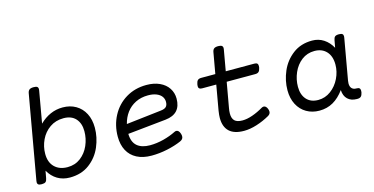

<svg xmlns="http://www.w3.org/2000/svg" viewBox="-69 -970 2535 1303"><g transform="rotate(-15 1199.0 -318.0)"><path d="M241.7 -623.5Q241.7 -621.6 240.7 -613.8L201.7 -391.6Q236.3 -425.8 277.1 -443.8Q317.9 -461.9 363.8 -461.9Q416 -461.9 456.1 -438.7Q496.1 -415.5 518.3 -372.8Q540.5 -330.1 540.5 -272.5Q540.5 -205.1 512.7 -139.6Q484.9 -74.2 428.2 -31.7Q371.6 10.7 290.5 10.7Q241.2 10.7 203.4 -12Q165.5 -34.7 141.6 -77.1L132.3 -26.9Q129.4 -9.3 121.3 -2.2Q113.3 4.9 94.2 4.9H93.3Q77.1 4.9 70.1 -0.2Q63 -5.4 63 -16.6Q63 -19 64 -26.9L167.5 -613.8Q170.4 -630.9 179.9 -638.2Q189.5 -645.5 209 -645.5H210Q227.1 -645.5 234.4 -640.4Q241.7 -635.3 241.7 -623.5ZM168.9 -187Q168.9 -127.9 202.6 -94.7Q236.3 -61.5 293.5 -61.5Q346.2 -61.5 385.3 -91.3Q424.3 -121.1 445.1 -168.7Q465.8 -216.3 465.8 -268.1Q465.8 -323.7 436 -356.7Q406.2 -389.6 351.1 -389.6Q295.4 -389.6 254.2 -360.8Q212.9 -332 190.9 -285.4Q168.9 -238.8 168.9 -187Z M1067.4 -108.4Q1085.9 -108.4 1094.7 -81.1Q1097.7 -70.8 1097.7 -63.5Q1097.7 -52.2 1092 -44.9Q1086.4 -37.6 1074.7 -32.2Q1031.2 -13.2 975.3 -1.2Q919.4 10.7 864.7 10.7Q804.2 10.7 761.5 -11.5Q718.8 -33.7 696.8 -75Q674.8 -116.2 674.8 -172.9Q674.8 -252.9 710 -319.1Q745.1 -385.3 808.3 -423.6Q871.6 -461.9 952.6 -461.9Q1005.9 -461.9 1045.4 -443.6Q1085 -425.3 1106.2 -392.8Q1127.4 -360.4 1127.4 -319.8Q1127.4 -212.4 1018.1 -200.7L749 -172.9Q750 -115.2 782 -87.6Q814 -60.1 872.1 -60.1Q918.9 -60.1 967.3 -72.5Q1015.6 -85 1055.2 -105Q1063 -108.4 1067.4 -108.4ZM756.8 -240.2 1002.9 -268.6Q1030.3 -271.5 1041.3 -283.2Q1052.2 -294.9 1052.2 -317.4Q1052.2 -338.4 1040 -355Q1027.8 -371.6 1003.7 -381.3Q979.5 -391.1 945.3 -391.1Q896 -391.1 857.2 -371.8Q818.4 -352.5 793 -318.4Q767.6 -284.2 756.8 -240.2Z M1454.6 -168Q1450.2 -145.5 1450.2 -127.4Q1450.2 -93.3 1467 -76.9Q1483.9 -60.5 1522 -60.5Q1554.2 -60.5 1592.5 -74Q1630.9 -87.4 1668.9 -109.9Q1676.3 -114.3 1683.6 -114.3Q1691.4 -114.3 1698.2 -108.4Q1705.1 -102.5 1709.5 -90.8Q1713.4 -81.1 1713.4 -71.3Q1713.4 -54.2 1694.8 -43.9Q1651.9 -19.5 1604 -4.4Q1556.2 10.7 1514.6 10.7Q1444.8 10.7 1410.6 -21.7Q1376.5 -54.2 1376.5 -115.7Q1376.5 -136.2 1381.3 -166.5L1412.1 -341.8H1313Q1299.8 -341.8 1293.5 -346.9Q1287.1 -352.1 1287.1 -363.8Q1287.1 -369.6 1288.6 -377Q1292 -396 1300.3 -404.1Q1308.6 -412.1 1325.2 -412.1H1424.3L1450.2 -558.6Q1453.1 -575.7 1462.4 -583Q1471.7 -590.3 1491.7 -590.3Q1508.8 -590.3 1516.6 -585Q1524.4 -579.6 1524.4 -567.9Q1524.4 -565.4 1523.4 -558.6L1497.6 -412.1H1698.2Q1711.9 -412.1 1718 -406.7Q1724.1 -401.4 1724.1 -389.2Q1724.1 -381.8 1723.1 -377Q1719.2 -357.9 1710.9 -349.9Q1702.6 -341.8 1686 -341.8H1485.4Z M2351.1 -47.4Q2351.1 -40 2350.1 -35.2Q2346.2 -16.1 2337.9 -8.1Q2329.6 0 2313 0H2307.6Q2268.6 0 2244.6 -22.7Q2220.7 -45.4 2218.8 -86.9Q2183.6 -38.6 2140.6 -13.9Q2097.7 10.7 2043.9 10.7Q1993.2 10.7 1953.4 -12.5Q1913.6 -35.6 1891.1 -78.6Q1868.7 -121.6 1868.7 -178.7Q1868.7 -246.1 1896.7 -311.3Q1924.8 -376.5 1981 -419.2Q2037.1 -461.9 2116.7 -461.9Q2162.1 -461.9 2197.8 -438.5Q2233.4 -415 2255.9 -374L2265.1 -424.3Q2268.1 -441.9 2276.1 -449Q2284.2 -456.1 2303.2 -456.1H2304.2Q2320.3 -456.1 2327.4 -450.9Q2334.5 -445.8 2334.5 -434.6Q2334.5 -432.1 2333.5 -424.3L2282.7 -136.2Q2280.8 -127 2280.8 -116.7Q2280.8 -93.8 2292 -82Q2303.2 -70.3 2322.8 -70.3H2325.2Q2338.9 -70.3 2345 -64.9Q2351.1 -59.6 2351.1 -47.4ZM2228.5 -264.2Q2228.5 -323.2 2197.5 -356.4Q2166.5 -389.6 2113.8 -389.6Q2062.5 -389.6 2023.7 -359.9Q1984.9 -330.1 1964.1 -282.2Q1943.4 -234.4 1943.4 -183.1Q1943.4 -127.4 1972.7 -94.5Q2002 -61.5 2054.7 -61.5Q2103.5 -61.5 2143.3 -91.1Q2183.1 -120.6 2205.8 -167.5Q2228.5 -214.4 2228.5 -264.2Z"/></g></svg>

Font: Courier Prime Sans
Style: Italic
Weight: 400
Italic angle: -10°
Designer: Alan Dague-Greene
Foundry: Quote-Unquote Apps
Version: Version 3.020